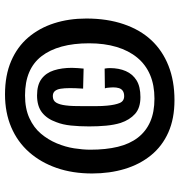

<svg xmlns="http://www.w3.org/2000/svg" viewBox="5 -769 717 767"><g transform="rotate(-90 363.5 -385.5)"><path d="M347 -47Q273 -47 218 -71.5Q163 -96 126.5 -141Q90 -186 72 -246Q54 -306 54 -376Q54 -454 76 -517.5Q98 -581 139 -627.5Q180 -674 238.5 -699Q297 -724 370 -724Q446 -724 503 -699.5Q560 -675 597.5 -631Q635 -587 654 -528Q673 -469 673 -399Q673 -316 650.5 -250Q628 -184 586.5 -139.5Q545 -95 484.5 -71Q424 -47 347 -47ZM359 -183Q316 -183 292 -204.5Q268 -226 256 -262Q248 -288 245 -320Q242 -352 242 -388Q242 -427 245.5 -460.5Q249 -494 259 -519Q272 -556 297.5 -576Q323 -596 366 -596Q408 -596 432 -578Q456 -560 466 -528.5Q476 -497 476 -457Q476 -446 475 -434Q474 -422 473 -410L393 -412Q394 -428 394.5 -440.5Q395 -453 395 -464Q395 -487 392.5 -502Q390 -517 383 -525Q376 -533 363 -533Q345 -533 337 -519.5Q329 -506 326 -482Q324 -467 323.5 -450Q323 -433 323 -413Q323 -385 323 -360.5Q323 -336 325 -316Q328 -284 335.5 -266Q343 -248 363 -248Q376 -248 384 -253.5Q392 -259 395 -269Q398 -279 398 -292Q398 -297 397.5 -302Q397 -307 396.5 -313.5Q396 -320 394 -325L473 -326Q474 -320 474.5 -315.5Q475 -311 475 -305Q475 -269 463 -241.5Q451 -214 426 -198.5Q401 -183 359 -183ZM353 -127Q407 -127 448 -144.5Q489 -162 517 -196Q545 -230 559.5 -278.5Q574 -327 574 -388Q574 -450 561 -497.5Q548 -545 522.5 -578Q497 -611 458 -627.5Q419 -644 366 -644Q313 -644 275 -626.5Q237 -609 213 -580.5Q189 -552 174.5 -517.5Q160 -483 154.5 -448Q149 -413 149 -383Q149 -321 160.5 -273.5Q172 -226 197 -193.5Q222 -161 260.5 -144Q299 -127 353 -127Z"/></g></svg>

Font: Truculenta ExtraBold
Style: Regular
Weight: 800
Version: Version 1.002